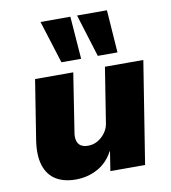

<svg xmlns="http://www.w3.org/2000/svg" viewBox="-86 -845 831 931"><g transform="rotate(-10 329.5 -380.0)"><path d="M213 11Q155 11 115.5 -13Q76 -37 60 -87Q44 -137 56 -213L102 -503H290L246 -220Q241 -194 245.5 -176Q250 -158 263.5 -149Q277 -140 300 -140Q326 -140 348 -153Q370 -166 385.5 -188Q401 -210 404 -238L446 -503H635L555 0H384L399 -95H397Q369 -42 320 -15.5Q271 11 213 11ZM421 -561 356 -771H503L518 -561ZM242 -561 176 -771H323L339 -561Z"/></g></svg>

Font: Nunito Sans 8pt Black
Style: Italic
Weight: 900
Italic angle: -9°
Version: Version 3.101;gftools[0.9.27]